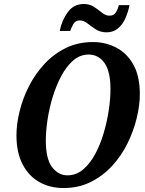

<svg xmlns="http://www.w3.org/2000/svg" viewBox="-20 -937 733 968"><path d="M300 11Q232 11 178.5 -19Q125 -49 94 -108.5Q63 -168 63 -254Q63 -312 79 -377Q95 -442 126.5 -503.5Q158 -565 204.5 -615Q251 -665 312 -695Q373 -725 449 -725Q512 -725 566 -697Q620 -669 652.5 -611Q685 -553 685 -462Q685 -407 669.5 -342.5Q654 -278 623.5 -215.5Q593 -153 546.5 -102Q500 -51 438.5 -20Q377 11 300 11ZM320 -53Q364 -53 399 -82.5Q434 -112 460 -160.5Q486 -209 503 -267Q520 -325 528.5 -382.5Q537 -440 537 -487Q537 -578 506.5 -620Q476 -662 427 -662Q384 -662 349.5 -632.5Q315 -603 289 -554Q263 -505 245.5 -447.5Q228 -390 219.5 -332.5Q211 -275 211 -228Q211 -136 242.5 -94.5Q274 -53 320 -53ZM518 -774Q486 -774 463 -789Q440 -804 421 -819Q402 -834 383 -834Q361 -834 351 -817.5Q341 -801 334 -781H281Q292 -835 321.5 -875.5Q351 -916 401 -917Q432 -917 454.5 -902Q477 -887 495 -872.5Q513 -858 532 -858Q554 -858 564 -874Q574 -890 579 -911H633Q626 -876 612 -844.5Q598 -813 574.5 -793.5Q551 -774 518 -774Z"/></svg>

Font: Noto Serif Condensed
Style: Bold Italic
Weight: 700
Width: 3
Italic angle: -12°
Designer: Monotype Design Team
Foundry: Monotype Imaging Inc.
Version: Version 2.014